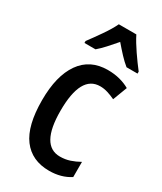

<svg xmlns="http://www.w3.org/2000/svg" viewBox="-195 -838 779 921"><g transform="rotate(30 194.0 -378.0)"><path d="M240 10Q144 10 93 -58Q42 -126 42 -267Q42 -402 94 -476Q146 -550 244 -550Q280 -550 310.5 -542Q341 -534 365 -520L335 -441Q314 -451 293 -457.5Q272 -464 251 -464Q144 -464 144 -267Q144 -75 251 -75Q280 -75 305.5 -83.5Q331 -92 356 -106V-22Q307 10 240 10ZM276 -766Q293 -732 321.5 -690.5Q350 -649 375 -617V-606H314Q293 -623 271.5 -646Q250 -669 227 -696Q204 -669 182.5 -645.5Q161 -622 142 -606H81V-617Q106 -650 135 -692Q164 -734 179 -766Z"/></g></svg>

Font: Avrile Sans Condensed Medium
Style: Regular
Weight: 500
Width: 3
Designer: Monotype Design Team
Foundry: Monotype Imaging Inc.
Version: Version 2.001;September 10, 2019;FontCreator 11.5.0.2425 64-